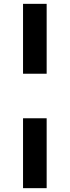

<svg xmlns="http://www.w3.org/2000/svg" viewBox="-20 -820 363 1000"><path d="M223 -204V160H100V-204ZM223 -800V-436H100V-800Z"/></svg>

Font: Syne
Style: Bold
Weight: 700
Designer: Lucas Descroix
Foundry: Bonjour Monde
Version: Version 2.200